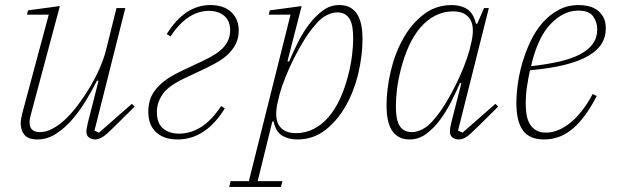

<svg xmlns="http://www.w3.org/2000/svg" viewBox="-20 -540 2446 760"><path d="M128 12Q92 12 77 -6Q62 -24 62 -51Q62 -68 68 -91L173 -482H87L91 -499L217 -516L102 -86Q97 -68 97 -56Q97 -17 138 -17Q185 -17 241 -70Q265 -93 289 -125Q313 -157 335 -193.5Q357 -230 374 -268.5Q391 -307 400 -343L441 -508H476L354 -23L372 -15L502 -129L513 -118L429 -35Q400 -6 385 3Q370 12 357 12Q343 12 332.5 4.5Q322 -3 322 -20Q322 -26 324 -36Q326 -46 328 -55L370 -220L364 -221Q347 -187 323 -146.5Q299 -106 269 -70.5Q239 -35 203.5 -11.5Q168 12 128 12Z M683 12Q629 12 598 -16.5Q567 -45 567 -98Q567 -119 572.5 -140Q578 -161 592.5 -181Q607 -201 631 -219.5Q655 -238 692 -256L783 -299Q840 -325 865.5 -353.5Q891 -382 891 -420Q891 -457 868 -477Q845 -497 807 -497Q722 -497 655 -396L640 -405Q711 -520 813 -520Q866 -520 895.5 -492Q925 -464 925 -419Q925 -391 914.5 -369Q904 -347 887 -329.5Q870 -312 847 -298Q824 -284 799 -272L708 -229Q645 -199 623 -166Q601 -133 601 -97Q601 -52 625.5 -31.5Q650 -11 688 -11Q784 -11 855 -120L870 -111Q794 12 683 12Z M893 177H965L1130 -482H1044L1048 -499L1174 -516L1118 -298L1124 -296Q1139 -331 1158.5 -370.5Q1178 -410 1203 -443Q1228 -476 1257.5 -498Q1287 -520 1323 -520Q1350 -520 1367.5 -509.5Q1385 -499 1395.5 -481Q1406 -463 1410.5 -438.5Q1415 -414 1415 -387Q1415 -321 1398.5 -250.5Q1382 -180 1349 -121.5Q1316 -63 1268 -25.5Q1220 12 1157 12Q1122 12 1097 -3Q1072 -18 1063 -59H1058L1000 177H1098L1092 200H887ZM1151 -13Q1189 -13 1221.5 -29.5Q1254 -46 1280 -76Q1306 -106 1325.5 -148Q1345 -190 1358 -241Q1369 -284 1373.5 -321Q1378 -358 1378 -387Q1378 -409 1375.5 -428Q1373 -447 1366 -461Q1359 -475 1346.5 -483Q1334 -491 1314 -491Q1296 -491 1273.5 -480Q1251 -469 1230 -444Q1206 -417 1184 -381.5Q1162 -346 1143 -308Q1124 -270 1109.5 -233.5Q1095 -197 1087 -168L1082 -147Q1064 -79 1083 -46Q1102 -13 1151 -13Z M1602 12Q1575 12 1557.5 1.5Q1540 -9 1529.5 -27Q1519 -45 1514.5 -69.5Q1510 -94 1510 -121Q1510 -187 1526.5 -257.5Q1543 -328 1575.5 -386.5Q1608 -445 1656.5 -482.5Q1705 -520 1768 -520Q1804 -520 1829 -504Q1854 -488 1864 -446H1869L1896 -508H1915L1793 -23L1811 -15L1941 -129L1952 -118L1868 -35Q1839 -6 1824.5 3Q1810 12 1796 12Q1782 12 1771.5 4.5Q1761 -3 1761 -20Q1761 -33 1766 -53L1806 -210L1801 -212Q1786 -177 1766 -137.5Q1746 -98 1721.5 -65Q1697 -32 1667 -10Q1637 12 1602 12ZM1611 -17Q1629 -17 1651.5 -28Q1674 -39 1695 -64Q1719 -91 1741 -126.5Q1763 -162 1782 -200Q1801 -238 1815.5 -274.5Q1830 -311 1838 -340L1843 -361Q1861 -429 1842 -462Q1823 -495 1774 -495Q1736 -495 1703.5 -478.5Q1671 -462 1645 -432Q1619 -402 1599.5 -360Q1580 -318 1567 -267Q1556 -224 1551.5 -187Q1547 -150 1547 -121Q1547 -99 1549.5 -80Q1552 -61 1559 -47Q1566 -33 1578.5 -25Q1591 -17 1611 -17Z M2134 12Q2076 12 2050 -23.5Q2024 -59 2024 -132Q2024 -167 2030 -210Q2036 -253 2049 -296Q2062 -339 2081.5 -379.5Q2101 -420 2128.5 -451Q2156 -482 2191.5 -501Q2227 -520 2271 -520Q2291 -520 2310 -515.5Q2329 -511 2344 -500Q2359 -489 2368.5 -471.5Q2378 -454 2378 -427Q2378 -394 2361.5 -367Q2345 -340 2309 -319Q2273 -298 2216 -283.5Q2159 -269 2078 -262Q2071 -231 2066 -197.5Q2061 -164 2061 -129Q2061 -106 2064.5 -85.5Q2068 -65 2077 -49.5Q2086 -34 2101.5 -24.5Q2117 -15 2141 -15Q2189 -15 2237.5 -54Q2286 -93 2326 -168L2342 -160Q2318 -113 2293 -80Q2268 -47 2242 -26.5Q2216 -6 2189 3Q2162 12 2134 12ZM2082 -278Q2144 -285 2192.5 -296Q2241 -307 2275 -324.5Q2309 -342 2326.5 -366.5Q2344 -391 2344 -424Q2344 -452 2328 -475Q2312 -498 2269 -498Q2210 -498 2159 -444.5Q2108 -391 2082 -278Z"/></svg>

Font: IBM Plex Serif ExtraLight
Style: Italic
Weight: 200
Italic angle: -14°
Designer: Mike Abbink, Paul van der Laan, Pieter van Rosmalen
Foundry: Bold Monday
Version: Version 2.5